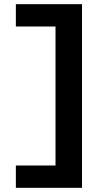

<svg xmlns="http://www.w3.org/2000/svg" viewBox="-20 -790 525 920"><path d="M373 110H56V3H246V-663H56V-770H373Z"/></svg>

Font: M PLUS 1 Thin
Style: Bold
Weight: 700
Version: Version 1.001